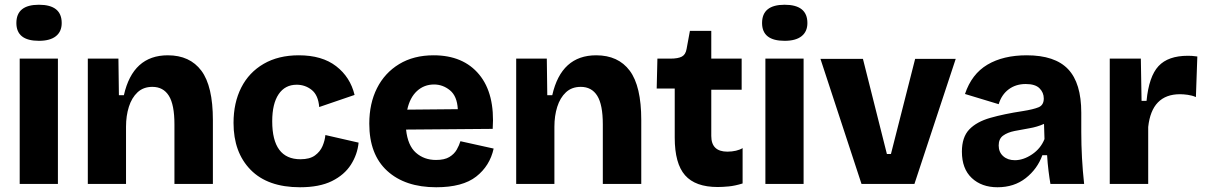

<svg xmlns="http://www.w3.org/2000/svg" viewBox="-20 -775 5080 809"><path d="M63 0V-528H224V0ZM144 -603Q49 -603 49 -678Q49 -755 144 -755Q240 -755 240 -678Q240 -642 215.5 -622.5Q191 -603 144 -603Z M350 0V-528H479L481 -374H502Q540 -542 687 -542Q780 -542 828.5 -477Q877 -412 877 -269V0H715V-251Q715 -334 691.5 -371.5Q668 -409 622 -409Q584 -409 559.5 -386Q535 -363 523 -325Q511 -287 511 -241V0Z M1244 14Q1108 14 1036 -59.5Q964 -133 964 -257Q964 -342 996.5 -406Q1029 -470 1091 -506Q1153 -542 1239 -542Q1337 -542 1396.5 -496Q1456 -450 1474 -375L1325 -324Q1321 -374 1293.5 -396Q1266 -418 1230 -418Q1181 -418 1154 -378Q1127 -338 1127 -264Q1127 -104 1246 -104Q1285 -104 1307 -120Q1329 -136 1339 -159.5Q1349 -183 1351 -206L1491 -174Q1486 -124 1458.5 -81Q1431 -38 1378.5 -12Q1326 14 1244 14Z M1818 14Q1687 14 1611.5 -55Q1536 -124 1536 -254Q1536 -339 1568.5 -403.5Q1601 -468 1662 -505Q1723 -542 1807 -542Q1932 -542 1999 -461Q2066 -380 2056 -232L1691 -229Q1698 -162 1732.5 -131.5Q1767 -101 1817 -101Q1853 -101 1873.5 -113.5Q1894 -126 1904.5 -144.5Q1915 -163 1920 -180L2060 -149Q2044 -76 1986.5 -31Q1929 14 1818 14ZM1809 -419Q1767 -419 1737 -391.5Q1707 -364 1696 -313L1909 -315Q1906 -370 1876 -394.5Q1846 -419 1809 -419Z M2155 0V-528H2284L2286 -374H2307Q2345 -542 2492 -542Q2585 -542 2633.5 -477Q2682 -412 2682 -269V0H2520V-251Q2520 -334 2496.5 -371.5Q2473 -409 2427 -409Q2389 -409 2364.5 -386Q2340 -363 2328 -325Q2316 -287 2316 -241V0Z M3004 13Q2910 13 2866.5 -36.5Q2823 -86 2823 -195V-402H2747L2750 -528H2805Q2837 -528 2853 -536.5Q2869 -545 2873 -569L2887 -645H2977V-528H3105V-397H2977V-202Q2977 -136 3045 -136Q3064 -136 3081 -140Q3098 -144 3109 -151V-2Q3077 8 3050.5 10.5Q3024 13 3004 13Z M3205 0V-528H3366V0ZM3286 -603Q3191 -603 3191 -678Q3191 -755 3286 -755Q3382 -755 3382 -678Q3382 -642 3357.5 -622.5Q3333 -603 3286 -603Z M3610 0 3437 -527H3616L3717 -126H3734L3836 -527H4007L3833 0Z M4183 14Q4116 14 4074.5 -25Q4033 -64 4033 -136Q4033 -197 4064 -229.5Q4095 -262 4153 -278.5Q4211 -295 4290 -307Q4334 -314 4356 -323Q4378 -332 4378 -360Q4378 -385 4360 -403Q4342 -421 4302 -421Q4260 -421 4230 -398.5Q4200 -376 4188 -336L4046 -379Q4074 -463 4140.5 -502.5Q4207 -542 4306 -542Q4425 -542 4480.5 -483.5Q4536 -425 4536 -300V-219Q4536 -110 4548 0H4406Q4402 -23 4398 -55Q4394 -87 4392 -121H4372Q4351 -63 4302 -24.5Q4253 14 4183 14ZM4256 -100Q4292 -100 4328.5 -124.5Q4365 -149 4381 -189L4379 -253Q4350 -240 4317 -234.5Q4284 -229 4254.5 -223Q4225 -217 4206.5 -203.5Q4188 -190 4188 -162Q4188 -134 4207 -117Q4226 -100 4256 -100Z M4656 0V-528H4787L4790 -350H4811Q4821 -453 4861.5 -496.5Q4902 -540 4985 -540Q4993 -540 5002.5 -539.5Q5012 -539 5025 -537L5019 -366Q5003 -373 4984.5 -375.5Q4966 -378 4952 -378Q4833 -378 4818 -240V0Z"/></svg>

Font: Bricolage Grotesque 12pt ExtraBold
Style: Regular
Weight: 800
Designer: Mathieu Triay
Foundry: Atelier Triay
Version: Version 1.001; ttfautohint (v1.8.4.7-5d5b);gftools[0.9.33.de